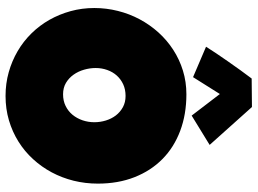

<svg xmlns="http://www.w3.org/2000/svg" viewBox="-136 -793 910 678"><g transform="rotate(90 319.0 -454.0)"><path d="M628.4 -344.7Q628.4 -300.3 618.2 -259Q607.9 -217.8 588.6 -181.6Q569.3 -145.5 541.7 -115.5Q514.2 -85.4 479.7 -64Q445.3 -42.5 404.8 -30.5Q364.3 -18.6 318.8 -18.6Q274.9 -18.6 235.1 -29.8Q195.3 -41 160.6 -61.3Q126 -81.5 97.9 -110.1Q69.8 -138.7 50 -173.6Q30.3 -208.5 19.3 -248.5Q8.3 -288.6 8.3 -332Q8.3 -374.5 18.6 -415.3Q28.8 -456.1 48.1 -492.2Q67.4 -528.3 94.7 -558.6Q122.1 -588.9 156 -610.8Q189.9 -632.8 229.5 -645Q269 -657.2 313 -657.2Q383.8 -657.2 442.1 -635.3Q500.5 -613.3 541.7 -572.5Q583 -531.7 605.7 -473.9Q628.4 -416 628.4 -344.7ZM411.6 -332Q411.6 -353 405.5 -372.8Q399.4 -392.6 387.7 -408Q376 -423.3 358.6 -432.9Q341.3 -442.4 318.8 -442.4Q295.9 -442.4 277.8 -434.1Q259.8 -425.8 246.8 -411.4Q233.9 -397 227.1 -377.7Q220.2 -358.4 220.2 -336.9Q220.2 -316.4 226.1 -295.9Q231.9 -275.4 243.7 -258.8Q255.4 -242.2 272.7 -231.9Q290 -221.7 313 -221.7Q335.9 -221.7 354.2 -230.7Q372.6 -239.7 385.3 -255.1Q397.9 -270.5 404.8 -290.5Q411.6 -310.5 411.6 -332ZM388.2 -675.8 312 -775.4 252.4 -680.7 145 -726.6Q154.3 -741.7 168 -762Q181.6 -782.2 196.8 -804Q211.9 -825.7 227.5 -847.4Q243.2 -869.1 257.3 -887.7L357.9 -888.7L491.7 -739.3Z"/></g></svg>

Font: Luckiest Guy
Style: Regular
Weight: 400
Designer: Astigmatic (AOETI)
Foundry: Astigmatic (AOETI)
Version: Version 1.000